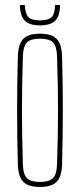

<svg xmlns="http://www.w3.org/2000/svg" viewBox="-20 -739 318 764"><path d="M139 5Q107.5 5 88.5 -4.2Q69.5 -13.5 60.8 -33.2Q52 -53 51 -85Q49.5 -138.5 48.8 -192.2Q48 -246 48 -299.5Q48 -353 48.8 -406.8Q49.5 -460.5 51 -514Q52 -546.5 60.8 -566.5Q69.5 -586.5 88.5 -595.8Q107.5 -605 139 -605Q170.5 -605 189.5 -595.8Q208.5 -586.5 217.2 -566.5Q226 -546.5 227 -514Q228.5 -460.5 229.2 -406.8Q230 -353 230 -299.5Q230 -246 229.2 -192.2Q228.5 -138.5 227 -85Q226 -53 217.2 -33.2Q208.5 -13.5 189.5 -4.2Q170.5 5 139 5ZM139 -15Q175 -15 190.2 -29.5Q205.5 -44 207 -85Q209 -148.5 210 -200Q211 -251.5 211 -299.5Q211 -347.5 210 -399Q209 -450.5 207 -514Q205.5 -556 190.8 -570.5Q176 -585 139 -585Q102.5 -585 87.5 -570.5Q72.5 -556 71 -514Q69 -450.5 68.2 -399Q67.5 -347.5 67.5 -299.5Q67.5 -251.5 68.2 -200Q69 -148.5 71 -85Q72.5 -44 87.8 -29.5Q103 -15 139 -15ZM139 -638Q97 -638 78.5 -656.8Q60 -675.5 59 -719H79Q80 -684.5 92.8 -671.2Q105.5 -658 139 -658Q173 -658 185.8 -671.2Q198.5 -684.5 199 -719H219Q218.5 -675.5 199.8 -656.8Q181 -638 139 -638Z"/></svg>

Font: Big Shoulders Thin
Style: Regular
Weight: 100
Designer: Patric King
Foundry: XO Type Co
Version: Version 2.002